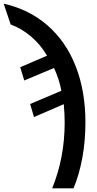

<svg xmlns="http://www.w3.org/2000/svg" viewBox="-94 -785 529 1045"><path d="M258 -118Q258 -166 253 -218L91 -148L70 -219L240 -291Q229 -352 200 -415L38 -347L16 -419L162 -482Q126 -543 75.5 -586Q25 -629 -36 -652L-74 -765Q65 -734 165.5 -646Q266 -558 318.5 -423Q371 -288 371 -118Q371 -18 354 74.5Q337 167 306 240H190Q258 73 258 -118Z"/></svg>

Font: Noto Sans Display Medium Narrow
Style: Regular
Weight: 500
Width: 4
Designer: Monotype Design team
Foundry: Monotype Imaging Inc.
Version: Version 1.000